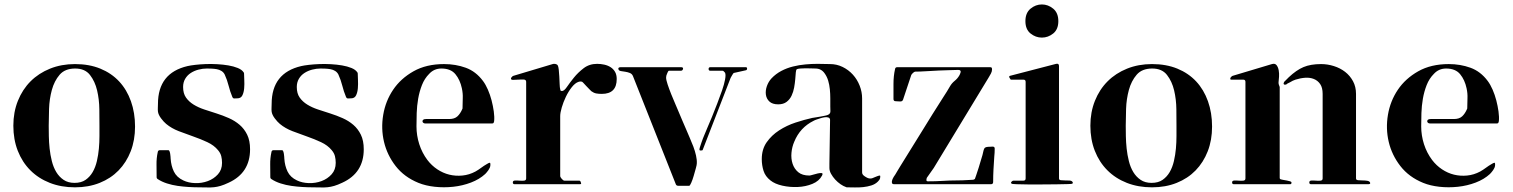

<svg xmlns="http://www.w3.org/2000/svg" viewBox="-20 -835 6801 863"><path d="M40 -270Q40 -331 60.5 -382Q81 -433 117.5 -469.5Q154 -506 205 -526.5Q256 -547 317 -547Q381 -547 431 -526.5Q481 -506 515.5 -469Q550 -432 568.5 -380Q587 -328 587 -266Q587 -205 567.5 -155Q548 -105 513 -69Q478 -33 428 -13Q378 7 317 7Q255 7 204 -13Q153 -33 116.5 -69.5Q80 -106 60 -157Q40 -208 40 -270ZM199 -270Q199 -250 199.5 -223Q200 -196 203 -167.5Q206 -139 213 -111Q220 -83 233 -61.5Q246 -40 266 -26.5Q286 -13 315 -13Q345 -13 364.5 -26.5Q384 -40 396.5 -61.5Q409 -83 415.5 -111Q422 -139 424.5 -167.5Q427 -196 427 -223Q427 -250 427 -270Q427 -300 426.5 -344Q426 -388 416.5 -428.5Q407 -469 384.5 -498Q362 -527 318 -527Q272 -527 248 -499Q224 -471 213 -430.5Q202 -390 200.5 -346Q199 -302 199 -270Z M1047 -393Q1040 -393 1033.5 -392.5Q1027 -392 1024 -400Q1014 -424 1007.5 -450Q1001 -476 990 -500Q985 -510 975.5 -516Q966 -522 954.5 -524Q943 -526 931 -526.5Q919 -527 910 -527Q891 -527 872 -522Q853 -517 837.5 -507Q822 -497 812.5 -481Q803 -465 803 -444Q803 -415 816 -396.5Q829 -378 850 -365Q871 -352 898 -343Q925 -334 953.5 -325Q982 -316 1009 -304Q1036 -292 1057 -274Q1078 -256 1091 -229.5Q1104 -203 1104 -164Q1104 -58 1008 -14Q987 -4 971.5 0.5Q956 5 942 6.5Q928 8 912 7.5Q896 7 874 7Q853 7 828 5.5Q803 4 778.5 0.5Q754 -3 730.5 -10.5Q707 -18 689 -30Q684 -33 684 -39Q684 -66 683.5 -95Q683 -124 689 -151Q690 -160 699 -160H737Q740 -160 742 -155Q744 -150 745 -143.5Q746 -137 746.5 -130.5Q747 -124 747 -122Q749 -90 761.5 -64Q774 -38 804 -24Q827 -13 857 -12Q887 -11 914 -21Q941 -31 959.5 -51.5Q978 -72 978 -103Q978 -119 974.5 -133Q971 -147 960 -160Q942 -182 912 -196Q882 -210 849 -221.5Q816 -233 783.5 -245.5Q751 -258 727 -278Q716 -287 704 -303Q692 -319 690 -333Q689 -341 689.5 -350.5Q690 -360 690 -368Q690 -507 823 -538Q836 -541 857.5 -543.5Q879 -546 904 -547Q929 -548 956 -546.5Q983 -545 1006.5 -541Q1030 -537 1048.5 -529.5Q1067 -522 1075 -510Q1077 -508 1077 -504Q1077 -494 1078 -475.5Q1079 -457 1077.5 -438.5Q1076 -420 1069.5 -406.5Q1063 -393 1047 -393Z M1558 -393Q1551 -393 1544.5 -392.5Q1538 -392 1535 -400Q1525 -424 1518.5 -450Q1512 -476 1501 -500Q1496 -510 1486.5 -516Q1477 -522 1465.5 -524Q1454 -526 1442 -526.5Q1430 -527 1421 -527Q1402 -527 1383 -522Q1364 -517 1348.5 -507Q1333 -497 1323.5 -481Q1314 -465 1314 -444Q1314 -415 1327 -396.5Q1340 -378 1361 -365Q1382 -352 1409 -343Q1436 -334 1464.5 -325Q1493 -316 1520 -304Q1547 -292 1568 -274Q1589 -256 1602 -229.5Q1615 -203 1615 -164Q1615 -58 1519 -14Q1498 -4 1482.5 0.5Q1467 5 1453 6.5Q1439 8 1423 7.5Q1407 7 1385 7Q1364 7 1339 5.5Q1314 4 1289.5 0.5Q1265 -3 1241.5 -10.5Q1218 -18 1200 -30Q1195 -33 1195 -39Q1195 -66 1194.5 -95Q1194 -124 1200 -151Q1201 -160 1210 -160H1248Q1251 -160 1253 -155Q1255 -150 1256 -143.5Q1257 -137 1257.5 -130.5Q1258 -124 1258 -122Q1260 -90 1272.5 -64Q1285 -38 1315 -24Q1338 -13 1368 -12Q1398 -11 1425 -21Q1452 -31 1470.5 -51.5Q1489 -72 1489 -103Q1489 -119 1485.5 -133Q1482 -147 1471 -160Q1453 -182 1423 -196Q1393 -210 1360 -221.5Q1327 -233 1294.5 -245.5Q1262 -258 1238 -278Q1227 -287 1215 -303Q1203 -319 1201 -333Q1200 -341 1200.5 -350.5Q1201 -360 1201 -368Q1201 -507 1334 -538Q1347 -541 1368.5 -543.5Q1390 -546 1415 -547Q1440 -548 1467 -546.5Q1494 -545 1517.5 -541Q1541 -537 1559.5 -529.5Q1578 -522 1586 -510Q1588 -508 1588 -504Q1588 -494 1589 -475.5Q1590 -457 1588.5 -438.5Q1587 -420 1580.5 -406.5Q1574 -393 1558 -393Z M2058 -345Q2059 -346 2059 -349Q2059 -372 2060 -393.5Q2061 -415 2056 -438Q2048 -476 2027 -501.5Q2006 -527 1964 -527Q1931 -527 1909 -503Q1888 -482 1876.5 -452.5Q1865 -423 1859.5 -391Q1854 -359 1853 -327Q1852 -295 1852 -267Q1852 -226 1864.5 -187Q1877 -148 1901 -116Q1920 -91 1945.5 -74Q1971 -57 1999.5 -50Q2028 -43 2058.5 -46Q2089 -49 2117 -64Q2131 -72 2143 -81Q2155 -90 2169 -98Q2177 -103 2181 -103.5Q2185 -104 2184 -91Q2183 -81 2175.5 -70.5Q2168 -60 2161 -53Q2135 -29 2097 -14.5Q2059 0 2017 4.5Q1975 9 1934 4.5Q1893 0 1861 -13Q1797 -39 1758.5 -88.5Q1720 -138 1706 -197.5Q1692 -257 1702.5 -319Q1713 -381 1747 -431.5Q1781 -482 1838.5 -514.5Q1896 -547 1976 -547Q2028 -547 2073.5 -530.5Q2119 -514 2151 -471Q2163 -455 2173 -432Q2183 -409 2189.5 -384Q2196 -359 2199.5 -334Q2203 -309 2201 -290Q2200 -285 2198.5 -282.5Q2197 -280 2191 -280H1892Q1886 -280 1882.5 -283Q1879 -286 1879 -290Q1879 -294 1882.5 -297Q1886 -300 1895 -300H1999Q2023 -300 2036 -312Q2049 -324 2058 -345Z M2589 -20Q2591 -16 2592 -11.5Q2593 -7 2586 -7H2293Q2285 -7 2285 -15Q2285 -23 2294.5 -23.5Q2304 -24 2315 -23Q2326 -22 2335.5 -23Q2345 -24 2345 -33V-467Q2345 -477 2334 -477.5Q2323 -478 2309.5 -477Q2296 -476 2285.5 -476Q2275 -476 2277 -484Q2279 -488 2281 -489Q2282 -492 2287 -494L2464 -547Q2469 -549 2476.5 -547.5Q2484 -546 2487 -541Q2490 -536 2491.5 -522Q2493 -508 2494 -490.5Q2495 -473 2495.5 -457Q2496 -441 2498 -434Q2499 -429 2499.5 -428Q2500 -427 2505 -426Q2515 -425 2528 -444Q2541 -463 2559.5 -486Q2578 -509 2603.5 -528.5Q2629 -548 2664 -548Q2680 -548 2696 -544.5Q2712 -541 2724.5 -533Q2737 -525 2744.5 -512Q2752 -499 2752 -480Q2752 -413 2685 -413Q2671 -413 2660 -415Q2649 -417 2638 -425Q2635 -428 2628.5 -434.5Q2622 -441 2615 -448.5Q2608 -456 2602.5 -462Q2597 -468 2595 -468Q2587 -470 2580 -467Q2565 -462 2550 -443Q2535 -424 2523.5 -400Q2512 -376 2505 -352Q2498 -328 2498 -313V-44Q2498 -39 2505 -31Q2512 -23 2517 -23H2585L2589 -20Z M2825 -493Q2821 -503 2811 -507Q2801 -511 2790.5 -512.5Q2780 -514 2771 -515.5Q2762 -517 2760 -523Q2758 -528 2761 -530.5Q2764 -533 2769 -533H3041Q3052 -533 3050 -525Q3048 -517 3040 -517H2987Q2984 -517 2981.5 -511Q2979 -505 2978 -503Q2974 -495 2974 -486Q2974 -476 2981 -455Q2988 -434 2997 -411.5Q3006 -389 3015 -368.5Q3024 -348 3028 -338Q3038 -315 3047 -293Q3056 -271 3066 -249Q3072 -234 3080.5 -215Q3089 -196 3096.5 -176Q3104 -156 3108.5 -136Q3113 -116 3112 -100Q3112 -94 3107.5 -78Q3103 -62 3098 -44.5Q3093 -27 3087 -13.5Q3081 0 3078 0H3028Q3021 0 3018 -6ZM3173 -517Q3165 -517 3165 -525Q3165 -533 3173 -533H3332Q3338 -533 3338 -527Q3338 -520 3332 -519L3278 -507Q3276 -506 3270.5 -496.5Q3265 -487 3264 -485L3138 -160Q3137 -159 3130 -158.5Q3123 -158 3124 -164Q3124 -168 3127 -176.5Q3130 -185 3133 -194.5Q3136 -204 3139.5 -212.5Q3143 -221 3145 -226Q3149 -237 3159 -259.5Q3169 -282 3180.5 -310.5Q3192 -339 3204 -370Q3216 -401 3225.5 -428.5Q3235 -456 3239 -477.5Q3243 -499 3239 -508Q3237 -510 3234 -513.5Q3231 -517 3228 -517Z M3783 6Q3771 2 3758 -7Q3745 -16 3734 -28Q3723 -40 3715.5 -53.5Q3708 -67 3708 -80V-100L3711 -296Q3711 -304 3703 -307Q3697 -309 3688 -308Q3679 -307 3669.5 -304Q3660 -301 3651 -298Q3642 -295 3637 -292Q3576 -262 3550 -198Q3540 -175 3537.5 -148.5Q3535 -122 3542.5 -99Q3550 -76 3568 -61Q3586 -46 3618 -46Q3622 -46 3633.5 -49.5Q3645 -53 3656 -55.5Q3667 -58 3673.5 -57Q3680 -56 3675 -46Q3662 -21 3631.5 -8.5Q3601 4 3565.5 5.5Q3530 7 3496.5 -0.5Q3463 -8 3443 -24Q3420 -42 3412 -67Q3404 -92 3404 -120Q3404 -164 3426 -195.5Q3448 -227 3482 -249Q3516 -271 3555.5 -284Q3595 -297 3631 -305Q3637 -306 3647 -307.5Q3657 -309 3668 -311Q3679 -313 3688.5 -315Q3698 -317 3702 -319Q3713 -324 3712.5 -335.5Q3712 -347 3712 -356Q3712 -373 3712 -393Q3712 -413 3710 -433.5Q3708 -454 3702.5 -472.5Q3697 -491 3686 -506Q3671 -527 3645 -527Q3639 -527 3626.5 -527.5Q3614 -528 3601 -528Q3588 -528 3577 -527Q3566 -526 3562 -524Q3558 -522 3557 -509.5Q3556 -497 3554.5 -479Q3553 -461 3549.5 -441.5Q3546 -422 3538 -405Q3530 -388 3515.5 -377Q3501 -366 3478 -366Q3452 -366 3438.5 -378.5Q3425 -391 3422.5 -409.5Q3420 -428 3427 -448Q3434 -468 3448 -483Q3467 -503 3491.5 -516Q3516 -529 3544 -536Q3572 -543 3600.5 -545.5Q3629 -548 3655 -548Q3669 -548 3683 -547.5Q3697 -547 3711 -547Q3741 -547 3767.5 -534Q3794 -521 3813.5 -499.5Q3833 -478 3844 -450Q3855 -422 3855 -393V-60Q3855 -53 3859.5 -48.5Q3864 -44 3869 -41Q3878 -35 3884.5 -33.5Q3891 -32 3896.5 -33Q3902 -34 3908 -37Q3914 -40 3923 -43Q3931 -46 3934.5 -46Q3938 -46 3936 -35Q3935 -30 3932 -26Q3929 -22 3926 -19Q3914 -7 3896.5 -1.5Q3879 4 3860 6Q3841 8 3822 7.5Q3803 7 3787 7Q3784 7 3783 6Z M4026 -87Q4075 -165 4123 -243.5Q4171 -322 4221 -400Q4229 -412 4236 -423.5Q4243 -435 4250 -447Q4258 -461 4271 -471.5Q4284 -482 4292 -496Q4295 -501 4297.5 -509Q4300 -517 4293 -520Q4291 -521 4277.5 -520.5Q4264 -520 4244 -519.5Q4224 -519 4200 -518Q4176 -517 4154.5 -515.5Q4133 -514 4116.5 -513.5Q4100 -513 4094 -513Q4090 -513 4084 -507.5Q4078 -502 4076 -498L4039 -387Q4036 -378 4024.5 -379Q4013 -380 4006 -380Q3996 -380 3996 -390Q3996 -421 3996 -457.5Q3996 -494 4003 -524Q4004 -533 4013 -533H4430Q4436 -533 4437.5 -530.5Q4439 -528 4439 -523Q4439 -514 4434 -504.5Q4429 -495 4424 -487L4177 -80Q4170 -69 4161.5 -58Q4153 -47 4146 -36Q4144 -31 4144 -25.5Q4144 -20 4151 -20Q4168 -20 4184.5 -20.5Q4201 -21 4218 -22Q4247 -24 4276.5 -24Q4306 -24 4335 -26Q4340 -26 4344 -26.5Q4348 -27 4353 -27Q4358 -27 4362 -31Q4363 -33 4368 -48Q4373 -63 4379 -81.5Q4385 -100 4389.5 -116.5Q4394 -133 4396 -138Q4398 -145 4399.5 -153Q4401 -161 4404 -167Q4407 -174 4421 -175Q4435 -176 4442 -176Q4451 -176 4451 -167Q4451 -158 4450.5 -148.5Q4450 -139 4449 -130Q4447 -101 4445.5 -73.5Q4444 -46 4444 -17Q4444 -7 4434 -7H3998Q3992 -7 3990 -11Q3988 -15 3989 -20.5Q3990 -26 3992.5 -31.5Q3995 -37 3997 -40Q4005 -51 4011.5 -63Q4018 -75 4026 -87Z M4589 -740Q4589 -777 4612 -796Q4635 -815 4663 -815Q4691 -815 4714 -796Q4737 -777 4737 -740Q4737 -703 4714 -684.5Q4691 -666 4663 -666Q4635 -666 4612 -684.5Q4589 -703 4589 -740ZM4527 -10Q4522 -13 4526.5 -18Q4531 -23 4535 -23H4580Q4590 -23 4590 -33V-467Q4590 -477 4580 -477H4523Q4521 -479 4517.5 -485.5Q4514 -492 4519 -494L4727 -548Q4740 -551 4740 -538V-33Q4740 -26 4748 -25Q4756 -24 4766.5 -24Q4777 -24 4787 -23.5Q4797 -23 4801 -17Q4804 -12 4799 -9Q4797 -8 4777 -7.5Q4757 -7 4727.5 -6.5Q4698 -6 4663.5 -6Q4629 -6 4599.5 -6Q4570 -6 4549.5 -7Q4529 -8 4527 -9Z M4881 -270Q4881 -331 4901.5 -382Q4922 -433 4958.5 -469.5Q4995 -506 5046 -526.5Q5097 -547 5158 -547Q5222 -547 5272 -526.5Q5322 -506 5356.5 -469Q5391 -432 5409.5 -380Q5428 -328 5428 -266Q5428 -205 5408.5 -155Q5389 -105 5354 -69Q5319 -33 5269 -13Q5219 7 5158 7Q5096 7 5045 -13Q4994 -33 4957.5 -69.5Q4921 -106 4901 -157Q4881 -208 4881 -270ZM5040 -270Q5040 -250 5040.5 -223Q5041 -196 5044 -167.5Q5047 -139 5054 -111Q5061 -83 5074 -61.5Q5087 -40 5107 -26.5Q5127 -13 5156 -13Q5186 -13 5205.5 -26.5Q5225 -40 5237.5 -61.5Q5250 -83 5256.5 -111Q5263 -139 5265.5 -167.5Q5268 -196 5268 -223Q5268 -250 5268 -270Q5268 -300 5267.5 -344Q5267 -388 5257.5 -428.5Q5248 -469 5225.5 -498Q5203 -527 5159 -527Q5113 -527 5089 -499Q5065 -471 5054 -430.5Q5043 -390 5041.5 -346Q5040 -302 5040 -270Z M5734 -30Q5739 -28 5747.5 -26.5Q5756 -25 5764.5 -23.5Q5773 -22 5779 -20Q5785 -18 5785 -14Q5785 -7 5779 -7H5526Q5518 -7 5518 -15Q5518 -23 5527.5 -23.5Q5537 -24 5548 -23Q5559 -22 5568.5 -23Q5578 -24 5578 -33V-467Q5578 -477 5568 -477H5514Q5510 -477 5510 -479.5Q5510 -482 5510 -484Q5512 -488 5514 -489Q5515 -492 5520 -494L5697 -547Q5711 -551 5718 -542Q5725 -533 5727.5 -519Q5730 -505 5729 -490Q5728 -475 5727 -467Q5726 -462 5728 -455Q5730 -448 5732 -444V-34ZM5761 -455Q5753 -453 5750.5 -456.5Q5748 -460 5752 -467Q5753 -468 5762 -477Q5771 -486 5773 -488Q5807 -520 5839 -533.5Q5871 -547 5918 -547Q5947 -547 5975.5 -538Q6004 -529 6026 -512Q6048 -495 6061.5 -470Q6075 -445 6075 -413V-33Q6075 -26 6084 -25Q6093 -24 6104 -24Q6115 -24 6125 -22.5Q6135 -21 6138 -15Q6140 -10 6137 -8.5Q6134 -7 6130 -7H5873Q5865 -7 5865 -15Q5865 -23 5874.5 -23.5Q5884 -24 5895 -23Q5906 -22 5915.5 -23Q5925 -24 5925 -33V-413Q5925 -441 5914 -457Q5903 -473 5885.5 -480Q5868 -487 5846.5 -485.5Q5825 -484 5803 -477Q5797 -475 5790.5 -472Q5784 -469 5778 -465L5766 -459Q5763 -456 5761 -455Z M6574 -345Q6575 -346 6575 -349Q6575 -372 6576 -393.5Q6577 -415 6572 -438Q6564 -476 6543 -501.5Q6522 -527 6480 -527Q6447 -527 6425 -503Q6404 -482 6392.5 -452.5Q6381 -423 6375.5 -391Q6370 -359 6369 -327Q6368 -295 6368 -267Q6368 -226 6380.5 -187Q6393 -148 6417 -116Q6436 -91 6461.5 -74Q6487 -57 6515.5 -50Q6544 -43 6574.5 -46Q6605 -49 6633 -64Q6647 -72 6659 -81Q6671 -90 6685 -98Q6693 -103 6697 -103.5Q6701 -104 6700 -91Q6699 -81 6691.5 -70.5Q6684 -60 6677 -53Q6651 -29 6613 -14.5Q6575 0 6533 4.5Q6491 9 6450 4.5Q6409 0 6377 -13Q6313 -39 6274.5 -88.5Q6236 -138 6222 -197.5Q6208 -257 6218.5 -319Q6229 -381 6263 -431.5Q6297 -482 6354.5 -514.5Q6412 -547 6492 -547Q6544 -547 6589.5 -530.5Q6635 -514 6667 -471Q6679 -455 6689 -432Q6699 -409 6705.5 -384Q6712 -359 6715.5 -334Q6719 -309 6717 -290Q6716 -285 6714.5 -282.5Q6713 -280 6707 -280H6408Q6402 -280 6398.5 -283Q6395 -286 6395 -290Q6395 -294 6398.5 -297Q6402 -300 6411 -300H6515Q6539 -300 6552 -312Q6565 -324 6574 -345Z"/></svg>

Font: SoukouMincho
Style: Regular
Weight: 400
Designer: Dr. Ken Lunde (project architect, glyph set definition & overall production); Masataka HATTORI  (production & ideograph 
Foundry: Adobe Systems Incorporated
Version: Version 1.00